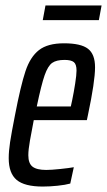

<svg xmlns="http://www.w3.org/2000/svg" viewBox="-20 -677 393 705"><path d="M12 -96Q12 -122 17 -155Q22 -188 35 -254Q56 -363 73.5 -415.5Q91 -468 123 -493Q155 -518 215 -518Q277 -518 303 -498Q329 -478 329 -430Q329 -378 303 -255L299 -236H104Q96 -195 90 -161Q84 -127 84 -107Q84 -77 99.5 -65Q115 -53 150 -53Q168 -53 201.5 -56.5Q235 -60 251 -63L238 -3Q220 2 191.5 5Q163 8 137 8Q70 8 41 -16.5Q12 -41 12 -96ZM240 -286 245 -309Q251 -338 256 -370Q261 -402 261 -418Q261 -441 251 -449Q241 -457 217 -457Q187 -457 171.5 -446Q156 -435 144 -401Q132 -367 115 -286ZM137 -603 147 -657H353L343 -603Z"/></svg>

Font: Saira Ultra Condensed Medium
Style: Italic
Weight: 500
Width: 1
Italic angle: -12°
Designer: Hector Gatti with collaboration of the Omnibus-Type team
Foundry: Omnibus-Type
Version: Version 1.001; ttfautohint (v1.8)